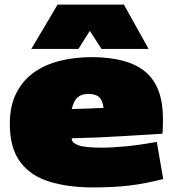

<svg xmlns="http://www.w3.org/2000/svg" viewBox="-20 -810 766 840"><path d="M388 10Q278 10 195.5 -15.5Q113 -41 68 -102Q23 -163 23 -268Q23 -347 51.5 -403Q80 -459 129 -493.5Q178 -528 242.5 -544Q307 -560 380 -560Q540 -560 616.5 -495.5Q693 -431 693 -290Q693 -278 692.5 -258.5Q692 -239 691 -225Q619 -221 519.5 -214.5Q420 -208 294 -205Q294 -205 294 -201Q295 -185 323 -174.5Q351 -164 425 -164Q472 -164 532.5 -170Q593 -176 666 -189L694 -27Q619 -7 547.5 1.5Q476 10 388 10ZM294 -333Q326 -334 363 -335Q400 -336 433 -338Q429 -371 414 -385Q399 -399 366 -399Q337 -399 320 -384.5Q303 -370 294 -333ZM117 -596 232 -790H522L630 -596H424L373 -675L323 -596Z"/></svg>

Font: Georama Extended Black
Style: Regular
Weight: 900
Width: 7
Designer: Jean-Baptiste Levee
Foundry: Production Type
Version: Version 1.000